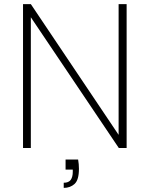

<svg xmlns="http://www.w3.org/2000/svg" viewBox="-20 -720 728 934"><path d="M360 56Q362 67 363 78.5Q364 90 364 101Q364 155 343 174.5Q322 194 290 194V169Q314 169 324 155Q334 141 334 116V105H299V56ZM596 -700V0H558L130 -636V0H92V-700H130L557 -64V-700Z"/></svg>

Font: Albert Sans ExtraLight
Style: Regular
Weight: 250
Designer: Andreas Rasmussen
Foundry: a.Foundry
Version: Version 1.025